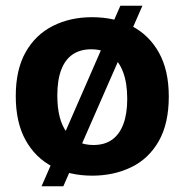

<svg xmlns="http://www.w3.org/2000/svg" viewBox="-20 -599 644 670"><path d="M125 51 400 -579H477L201 51ZM302 14Q223 14 163 -17.5Q103 -49 69 -110.5Q35 -172 35 -264Q35 -356 69.5 -417Q104 -478 164.5 -508.5Q225 -539 301 -539Q380 -539 440 -508Q500 -477 534.5 -415.5Q569 -354 569 -262Q569 -168 534 -106.5Q499 -45 438 -15.5Q377 14 302 14ZM306 -93Q345 -93 371 -111.5Q397 -130 410.5 -166Q424 -202 424 -254Q424 -309 409.5 -347.5Q395 -386 367.5 -406.5Q340 -427 298 -427Q260 -427 233.5 -409Q207 -391 193.5 -355Q180 -319 180 -266Q180 -181 213 -137Q246 -93 306 -93Z"/></svg>

Font: Bricolage Grotesque 24pt
Style: Bold
Weight: 700
Designer: Mathieu Triay
Foundry: Atelier Triay
Version: Version 1.001;gftools[0.9.33.dev8+g029e19f]